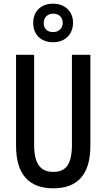

<svg xmlns="http://www.w3.org/2000/svg" viewBox="-20 -1104 577 1041"><path d="M268 -875C334 -875 376 -919 376 -981C376 -1043 331 -1084 268 -1084C201 -1084 160 -1042 160 -979C160 -918 201 -875 268 -875ZM269 -930C234 -930 217 -950 217 -980C217 -1009 238 -1030 269 -1030C301 -1030 320 -1009 320 -980C320 -950 298 -930 269 -930ZM470 -314V-807H370V-320C370 -212 337 -172 269 -172C202 -172 165 -212 165 -319V-807H67V-314C67 -158 137 -83 269 -83C401 -83 470 -158 470 -314Z"/></svg>

Font: Noto Sans Kannada UI ExtraCondensed Medium
Style: Regular
Weight: 500
Width: 2
Designer: Jelle Bosma - Monotype Design Team
Foundry: Monotype Imaging Inc.
Version: Version 2.005